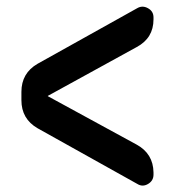

<svg xmlns="http://www.w3.org/2000/svg" viewBox="-20 -586 540 582"><path d="M396.5 -561.5Q412.1 -570.3 428.7 -561Q445.3 -551.8 445.3 -533.2V-527.3Q445.3 -470.7 394.5 -443.4L126 -295.9Q125 -295.9 125 -294.9Q125 -293.9 126 -293.9L394.5 -147.5Q444.3 -120.1 445.3 -63.5V-56.6Q445.3 -38.1 428.7 -28.3Q412.1 -18.6 396.5 -28.3L93.8 -197.3Q44.9 -225.6 44.9 -282.2V-307.6Q44.9 -364.3 93.8 -392.6Z"/></svg>

Font: Rounded Mgen+ 2m bold
Style: Bold
Weight: 700
Designer: [Source Han Sans]
Ryoko NISHIZUKA  (kana & ideographs); Paul D. Hunt (Latin, Greek & Cyrillic); Wenlong ZHANG  (bopomofo
Version: Version 1.059.20150602